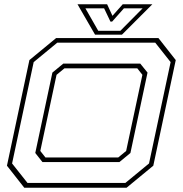

<svg xmlns="http://www.w3.org/2000/svg" viewBox="-20 -878 854 898"><path d="M93.5 0 12.5 -103 117.5 -597 242.5 -700H721L802 -597L697 -103L572 0ZM108.5 -22.5H566.5L677 -113.5L778 -587.5L706 -678.5H248L137.5 -587.5L36.5 -113.5ZM178.5 -120 145 -162.5 225 -538.5 276 -580.5H636L670 -538.5L590 -162.5L538.5 -120ZM192.5 -141.5H533L570 -172L646 -528L622 -558.5H281.5L244.5 -528L168.5 -172ZM424.5 -716 342.5 -858H481L506 -804L554 -858H692.5L550.5 -716ZM439.5 -734H543L647 -839H559.5L504.5 -777H496.5L467 -839H379.5Z"/></svg>

Font: Tourney Expanded ExtraLight
Style: Italic
Weight: 200
Width: 7
Italic angle: -12°
Designer: Tyler Finck
Foundry: Etcetera Type Co
Version: Version 1.010; ttfautohint (v1.8.3)